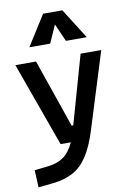

<svg xmlns="http://www.w3.org/2000/svg" viewBox="-108 -861 802 1161"><g transform="rotate(-10 293.0 -280.5)"><path d="M31.7 234.4 26.9 128.4 112.8 118.7Q169.9 111.8 207.5 84.7Q245.1 57.6 271 0H208.5L22 -517.6H148.9L293.5 -98.6H303.7L422.4 -517.6H549.3L402.3 -45.9Q373 46.9 335.7 103.8Q298.3 160.6 247.1 188.7Q195.8 216.8 124.5 224.6ZM124 -609.4 241.2 -794.9H359.4L476.6 -609.4H348.6L300.3 -718.3L252 -609.4Z"/></g></svg>

Font: CaskaydiaCove NFP SemiBold
Style: Regular
Weight: 600
Designer: Aaron Bell
Foundry: Saja Typeworks
Version: Version 2111.001; VTT 6.35;Nerd Fonts 3.1.1